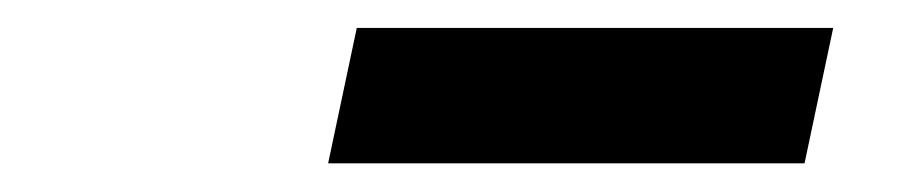

<svg xmlns="http://www.w3.org/2000/svg" viewBox="-20 -720 640 134"><path d="M209 -606 229 -700.5H561.5L541.5 -606Z"/></svg>

Font: Heraclito SemiBold
Style: Italic
Weight: 600
Italic angle: -12°
Designer: Kostas Bartsokas (font) & Cristiano Sobral (main changes)
Foundry: Kostas Bartsokas (font) & Cristiano Sobral (main changes)
Version: Version 1.00;July 8, 2020;FontCreator 13.0.0.2655 64-bit